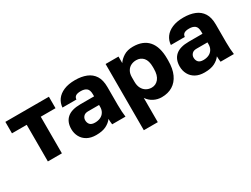

<svg xmlns="http://www.w3.org/2000/svg" viewBox="-61 -1088 2392 1833"><g transform="rotate(-30 1135.0 -171.5)"><path d="M182.7 0V-403.7H20V-530H500V-403.7H337.3V0Z M709.7 13.2Q652.8 13.2 612.7 -8.8Q572.5 -30.8 551.5 -69.6Q530.5 -108.3 530.5 -155Q530.5 -233.7 578.6 -275.6Q626.7 -317.5 725 -317.5H875.5V-340Q875.5 -388.3 852.7 -406.4Q829.8 -424.5 789.5 -424.5Q751.8 -424.5 733.8 -412.6Q715.8 -400.7 714 -375.5H560.5Q563.5 -423 590.8 -461.1Q618.2 -499.2 669.6 -521.2Q721 -543.2 794.5 -543.2Q865.2 -543.2 918.1 -521.9Q971 -500.7 1000.6 -454.5Q1030.2 -408.3 1030.2 -330V-135Q1030.2 -93 1032.3 -61.5Q1034.3 -30 1038.3 0H891.5Q889.8 -17.3 888.2 -30.4Q886.7 -43.5 886.7 -62.2Q863.3 -29.7 820.9 -8.2Q778.5 13.2 709.7 13.2ZM759.5 -95.5Q792.8 -95.5 819.2 -107.7Q845.5 -119.8 860.5 -144.2Q875.5 -168.5 875.5 -200V-222.5H754.5Q721 -222.5 704.3 -204.4Q687.5 -186.3 687.5 -162.5Q687.5 -132.8 704.2 -114.2Q720.8 -95.5 759.5 -95.5Z M1125 200V-530H1267.3V-457.8Q1287.5 -490.3 1329.2 -516.8Q1370.8 -543.2 1432.2 -543.2Q1544.2 -543.2 1601.8 -476.9Q1659.5 -410.7 1659.5 -280V-260Q1659.5 -170.3 1631.6 -109.6Q1603.7 -48.8 1552.9 -17.8Q1502.2 13.2 1432.2 13.2Q1386.7 13.2 1346.3 -7.3Q1305.8 -27.8 1279 -67.2V200ZM1395.2 -114.2Q1441.3 -114.2 1471.6 -151.3Q1501.8 -188.5 1501.8 -260V-280Q1501.8 -348.8 1472.4 -382.3Q1443 -415.8 1395.2 -415.8Q1363 -415.8 1336.7 -402.5Q1310.3 -389.2 1294.7 -361.9Q1279 -334.7 1279 -295.5V-244.5Q1279 -203.5 1294.3 -174.2Q1309.7 -144.8 1336.3 -129.5Q1362.8 -114.2 1395.2 -114.2Z M1904.7 13.2Q1847.8 13.2 1807.7 -8.8Q1767.5 -30.8 1746.5 -69.6Q1725.5 -108.3 1725.5 -155Q1725.5 -233.7 1773.6 -275.6Q1821.7 -317.5 1920 -317.5H2070.5V-340Q2070.5 -388.3 2047.7 -406.4Q2024.8 -424.5 1984.5 -424.5Q1946.8 -424.5 1928.8 -412.6Q1910.8 -400.7 1909 -375.5H1755.5Q1758.5 -423 1785.8 -461.1Q1813.2 -499.2 1864.6 -521.2Q1916 -543.2 1989.5 -543.2Q2060.2 -543.2 2113.1 -521.9Q2166 -500.7 2195.6 -454.5Q2225.2 -408.3 2225.2 -330V-135Q2225.2 -93 2227.3 -61.5Q2229.3 -30 2233.3 0H2086.5Q2084.8 -17.3 2083.2 -30.4Q2081.7 -43.5 2081.7 -62.2Q2058.3 -29.7 2015.9 -8.2Q1973.5 13.2 1904.7 13.2ZM1954.5 -95.5Q1987.8 -95.5 2014.2 -107.7Q2040.5 -119.8 2055.5 -144.2Q2070.5 -168.5 2070.5 -200V-222.5H1949.5Q1916 -222.5 1899.3 -204.4Q1882.5 -186.3 1882.5 -162.5Q1882.5 -132.8 1899.2 -114.2Q1915.8 -95.5 1954.5 -95.5Z"/></g></svg>

Font: Golos Text
Style: Regular
Weight: 400
Designer: A.Korolkova, Vitaly Kuzmin
Foundry: ParaType Ltd
Version: Version 2.004